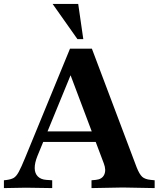

<svg xmlns="http://www.w3.org/2000/svg" viewBox="-40 -959 811 982"><path d="M-20 3V-37L-10 -38Q15 -41 29 -48.5Q43 -56 56 -80Q69 -104 89 -153L318 -710H430L659 -103Q673 -68 687 -55Q701 -42 731 -39L751 -37V3L588 0L428 3V-37L450 -39Q482 -42 493 -65.5Q504 -89 491 -123L298 -635H346L151 -160Q137 -125 137.5 -98.5Q138 -72 153.5 -56.5Q169 -41 197 -39L227 -37V3L92 1ZM168 -233 181 -287H479L491 -233ZM386 -759H356L229 -939H360Z"/></svg>

Font: Baskervville
Style: Bold
Weight: 700
Version: Version 1.100